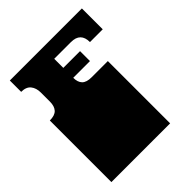

<svg xmlns="http://www.w3.org/2000/svg" viewBox="-200 -836 957 957"><g transform="rotate(-45 278.5 -358.0)"><path d="M29 -171V-172Q29 -185 29 -191Q29 -197 29 -209V-260Q29 -269 29 -273.5Q29 -278 29 -282.5Q29 -287 29 -296V-297Q29 -310 29 -316Q29 -322 29 -334V-434Q65 -434 80.5 -451Q96 -468 96 -500V-564Q96 -596 80 -616Q64 -636 29 -636V-716H537V-569H447Q447 -636 380 -636H262V-572H380V-502H262Q262 -471 277.5 -455Q293 -439 329 -439H443V0H29V-135Q29 -144 29 -148.5Q29 -153 29 -157.5Q29 -162 29 -171Z"/></g></svg>

Font: Danfo
Style: Regular
Weight: 400
Version: Version 1.000;Glyphs 3.2 (3236)